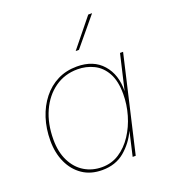

<svg xmlns="http://www.w3.org/2000/svg" viewBox="-135 -830 838 941"><g transform="rotate(-20 284.0 -360.0)"><path d="M238 10Q178 10 135.5 -19Q93 -48 70 -98Q47 -148 47 -212Q47 -275 64.5 -329Q82 -383 114.5 -424Q147 -465 192 -487.5Q237 -510 293 -510Q379 -510 426.5 -456Q474 -402 472 -316L515 -500H531L415 0H399L428 -126Q402 -69 355 -29.5Q308 10 238 10ZM242 -4Q292 -4 332 -30Q372 -56 401 -100Q430 -144 445.5 -197.5Q461 -251 461 -306Q461 -374 437.5 -416Q414 -458 375 -477Q336 -496 291 -496Q224 -496 172.5 -459.5Q121 -423 92 -359Q63 -295 63 -212Q63 -147 86.5 -100Q110 -53 150.5 -28.5Q191 -4 242 -4ZM433 -730H453L331 -583H314Z"/></g></svg>

Font: Kantumruy Pro Thin
Style: Italic
Weight: 250
Italic angle: -13°
Version: Version 1.002